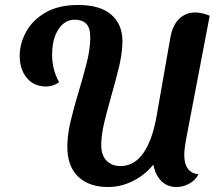

<svg xmlns="http://www.w3.org/2000/svg" viewBox="-20 -729 874 770"><path d="M413 21Q337 21 293.5 -20.5Q250 -62 250 -141Q250 -187 263.5 -244Q277 -301 295.5 -361.5Q314 -422 328 -478Q342 -534 342 -579Q342 -618 325.5 -634Q309 -650 280 -650Q239 -650 214 -611Q189 -572 189 -509Q189 -481 195.5 -454Q202 -427 217 -399Q206 -391 192.5 -386.5Q179 -382 166 -382Q116 -382 87.5 -416.5Q59 -451 59 -505Q59 -554 84.5 -601Q110 -648 162 -678.5Q214 -709 294 -709Q382 -709 426.5 -670Q471 -631 471 -564Q471 -519 458 -464Q445 -409 428.5 -352Q412 -295 399 -241.5Q386 -188 386 -147Q386 -107 407 -85Q428 -63 463 -63Q519 -63 555.5 -116Q592 -169 609 -269L663 -577Q672 -628 698.5 -653.5Q725 -679 763 -679Q789 -679 821 -666L730 -190Q724 -159 721.5 -140.5Q719 -122 719 -107Q719 -37 776 -30Q764 -6 739 7.5Q714 21 688 21Q650 21 626 -4Q602 -29 595 -69Q561 -27 513 -3Q465 21 413 21Z"/></svg>

Font: Sansita Swashed Medium
Style: Regular
Weight: 500
Designer: Pablo Cosgaya
Foundry: Omnibus-Type
Version: Version 1.003; ttfautohint (v1.8.3)